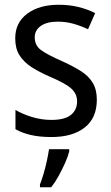

<svg xmlns="http://www.w3.org/2000/svg" viewBox="-20 -566 468 807"><path d="M387 -147Q387 -70 336 -30Q285 10 196 10Q147 10 110 1.5Q73 -7 45 -23V-104Q73 -87 113.5 -74.5Q154 -62 196 -62Q252 -62 278 -83Q304 -104 304 -140Q304 -171 280.5 -193Q257 -215 191 -243Q145 -263 112.5 -284Q80 -305 62 -333.5Q44 -362 44 -405Q44 -471 94.5 -508.5Q145 -546 227 -546Q270 -546 308 -537Q346 -528 380 -511L350 -443Q321 -457 289 -466Q257 -475 223 -475Q177 -475 151.5 -457Q126 -439 126 -409Q126 -375 152.5 -355.5Q179 -336 245 -307Q289 -287 321 -266.5Q353 -246 370 -217.5Q387 -189 387 -147ZM271 70Q266 91 254 118Q242 145 227 172.5Q212 200 195 221H148V209Q155 192 163 165Q171 138 177 110Q183 82 186 61H271Z"/></svg>

Font: Noto Sans Khmer SemiCondensed
Style: Regular
Weight: 400
Width: 4
Designer: Danh Hong and the Monotype Design Team
Foundry: Monotype Imaging Inc.
Version: Version 2.004; ttfautohint (v1.8.4.7-5d5b)